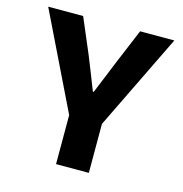

<svg xmlns="http://www.w3.org/2000/svg" viewBox="-99 -743 797 834"><g transform="rotate(15 300.0 -326.0)"><path d="M226.3 0V-220.3L16.4 -651.7H173.6L240.2 -494.9Q254.8 -457.9 269.6 -421.4Q284.3 -384.8 299.3 -345.5H303.3Q318.9 -384.8 334.3 -421.4Q349.7 -457.9 364.4 -495.2L429.8 -651.7H583.6L373.7 -220.3V0Z"/></g></svg>

Font: Source Code Pro ExtraLight
Style: Regular
Weight: 200
Monospace: yes
Designer: Paul D. Hunt, Teo Tuominen
Foundry: Adobe
Version: Version 1.026;hotconv 1.1.0;makeotfexe 2.6.0